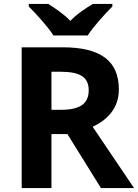

<svg xmlns="http://www.w3.org/2000/svg" viewBox="-20 -1005 700 974"><path d="M251 -825H425C453 -870 514 -936 550 -972V-985H451C416 -964 371 -935 337 -899C302 -935 260 -963 225 -985H126V-972C163 -935 223 -870 251 -825ZM298 -765H90V-51H241V-325H322L492 -51H660L450 -362C520 -394 583 -453 583 -551C583 -695 492 -765 298 -765ZM287 -641C385 -641 430 -615 430 -547C430 -482 390 -448 290 -448H241V-641Z"/></svg>

Font: Noto Sans Tamil UI
Style: Bold
Weight: 700
Designer: Jelle Bosma - Monotype Design Team
Foundry: Monotype Imaging Inc.
Version: Version 2.004